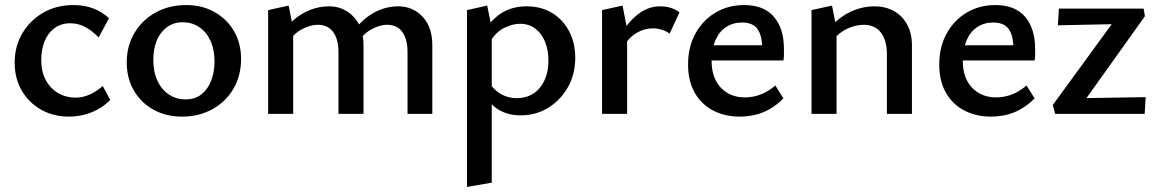

<svg xmlns="http://www.w3.org/2000/svg" viewBox="-20 -450 4577 759"><path d="M253 11Q191 11 142.5 -16.5Q94 -44 66 -92Q38 -140 38 -202Q38 -268 69 -319.5Q100 -371 152 -400.5Q204 -430 271 -430Q314 -430 349 -416.5Q384 -403 411 -378L370 -302Q344 -329 316.5 -343.5Q289 -358 258 -358Q221 -358 195 -338.5Q169 -319 156 -286Q143 -253 143 -213Q143 -167 161 -133.5Q179 -100 210 -82Q241 -64 279 -64Q307 -64 334 -76Q361 -88 386 -110L416 -55Q391 -30 362.5 -15.5Q334 -1 306.5 5Q279 11 253 11Z M699 11Q636 11 586.5 -16.5Q537 -44 509 -92.5Q481 -141 481 -203Q481 -269 512 -320.5Q543 -372 596 -401Q649 -430 716 -430Q779 -430 828 -402.5Q877 -375 905 -327Q933 -279 933 -217Q933 -151 903 -99.5Q873 -48 820 -18.5Q767 11 699 11ZM713 -57Q752 -57 777.5 -78Q803 -99 815.5 -133Q828 -167 828 -206Q828 -255 811.5 -290Q795 -325 766.5 -343.5Q738 -362 702 -362Q665 -362 638.5 -341.5Q612 -321 599 -288Q586 -255 586 -214Q586 -165 603 -129.5Q620 -94 649 -75.5Q678 -57 713 -57Z M1591 0V-244Q1591 -295 1570.5 -323.5Q1550 -352 1510 -352Q1479 -352 1444.5 -332Q1410 -312 1390 -272L1358 -297Q1383 -340 1414.5 -368.5Q1446 -397 1481.5 -411Q1517 -425 1554 -425Q1612 -425 1650.5 -384Q1689 -343 1689 -271V0ZM1318 0V-244Q1318 -295 1297 -323.5Q1276 -352 1237 -352Q1216 -352 1192 -343Q1168 -334 1147.5 -316.5Q1127 -299 1113 -272L1081 -297Q1106 -340 1138 -368.5Q1170 -397 1206.5 -411Q1243 -425 1281 -425Q1338 -425 1377.5 -384Q1417 -343 1417 -271V0ZM1040 0V-410L1121 -428L1139 -337V0Z M2038 6Q1984 6 1945.5 -20Q1907 -46 1889 -94L1913 -125Q1932 -94 1960.5 -78Q1989 -62 2022 -62Q2061 -62 2089 -80.5Q2117 -99 2132.5 -132.5Q2148 -166 2148 -210Q2148 -251 2135 -284Q2122 -317 2096.5 -336.5Q2071 -356 2036 -356Q2006 -356 1972.5 -339.5Q1939 -323 1915 -281L1879 -303Q1913 -365 1957.5 -395Q2002 -425 2061 -425Q2120 -425 2163 -398.5Q2206 -372 2230 -326Q2254 -280 2254 -222Q2254 -156 2224.5 -104.5Q2195 -53 2146.5 -23.5Q2098 6 2038 6ZM1826 289V-410L1906 -428L1924 -339V272Z M2360 0V-410L2441 -428L2459 -335V0ZM2442 -263 2419 -288Q2451 -350 2494.5 -387.5Q2538 -425 2589 -425Q2612 -425 2631.5 -419Q2651 -413 2666 -401L2627 -317Q2614 -327 2596.5 -332.5Q2579 -338 2560 -338Q2527 -338 2496 -319.5Q2465 -301 2442 -263Z M2904 11Q2845 11 2798.5 -13.5Q2752 -38 2726 -84Q2700 -130 2700 -195Q2700 -265 2729.5 -318Q2759 -371 2809 -400.5Q2859 -430 2922 -430Q3000 -430 3039.5 -383.5Q3079 -337 3079 -257Q3079 -247 3079 -234.5Q3079 -222 3077 -211H2993V-259Q2993 -308 2975 -334.5Q2957 -361 2913 -361Q2877 -361 2849.5 -342.5Q2822 -324 2807.5 -289.5Q2793 -255 2793 -210Q2793 -142 2829.5 -103.5Q2866 -65 2925 -65Q2957 -65 2987 -76.5Q3017 -88 3045 -112L3077 -61Q3049 -33 3019.5 -17Q2990 -1 2961 5Q2932 11 2904 11ZM2750 -211 2761 -271H3065V-211Z M3486 0V-236Q3486 -290 3462.5 -321Q3439 -352 3394 -352Q3371 -352 3345 -343Q3319 -334 3297.5 -316.5Q3276 -299 3261 -272L3229 -297Q3255 -340 3288.5 -368.5Q3322 -397 3360 -411Q3398 -425 3437 -425Q3479 -425 3512.5 -407Q3546 -389 3565.5 -354Q3585 -319 3585 -271V0ZM3188 0V-410L3269 -428L3287 -337V0Z M3897 11Q3838 11 3791.5 -13.5Q3745 -38 3719 -84Q3693 -130 3693 -195Q3693 -265 3722.5 -318Q3752 -371 3802 -400.5Q3852 -430 3915 -430Q3993 -430 4032.5 -383.5Q4072 -337 4072 -257Q4072 -247 4072 -234.5Q4072 -222 4070 -211H3986V-259Q3986 -308 3968 -334.5Q3950 -361 3906 -361Q3870 -361 3842.5 -342.5Q3815 -324 3800.5 -289.5Q3786 -255 3786 -210Q3786 -142 3822.5 -103.5Q3859 -65 3918 -65Q3950 -65 3980 -76.5Q4010 -88 4038 -112L4070 -61Q4042 -33 4012.5 -17Q3983 -1 3954 5Q3925 11 3897 11ZM3743 -211 3754 -271H4058V-211Z M4142 -35 4400 -389 4453 -356 4162 -350 4166 -416H4501L4506 -386L4247 -23L4201 -61L4509 -66L4505 0H4151Z"/></svg>

Font: Ysabeau Office SemiBold
Style: Regular
Weight: 600
Designer: Christian Thalmann (Catharsis Fonts)
Version: Version 2.001;gftools[0.9.30]; featfreeze: tnum,lnum,ss02